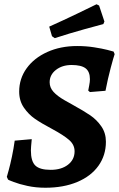

<svg xmlns="http://www.w3.org/2000/svg" viewBox="-20 -869 560 901"><path d="M18 -26 12 -39Q14 -46 21 -71Q28 -96 36 -134Q44 -172 49 -209L129 -216Q125 -176 125 -163Q125 -112 146 -92Q167 -72 218 -72Q268 -72 299 -96Q330 -120 330 -159Q330 -190 304 -212.5Q278 -235 226 -263Q175 -290 144.5 -311Q114 -332 92 -364Q70 -396 70 -439Q70 -500 105 -548.5Q140 -597 202 -625Q264 -653 342 -653Q384 -653 422 -647Q460 -641 483.5 -635Q507 -629 513 -627L518 -615Q513 -601 499.5 -550.5Q486 -500 475 -443L402 -437L394 -444Q395 -450 398.5 -467.5Q402 -485 402 -497Q402 -533 381.5 -548.5Q361 -564 316 -564Q272 -564 242.5 -541Q213 -518 213 -483Q213 -458 231 -438Q249 -418 284 -398Q296 -391 306.5 -385.5Q317 -380 325 -375Q374 -348 404 -327.5Q434 -307 455.5 -276Q477 -245 477 -204Q477 -140 442 -91Q407 -42 342.5 -15Q278 12 193 12Q148 12 109 3.5Q70 -5 44 -15Q18 -25 18 -26ZM237 -690 224 -699 211 -744Q278 -774 345.5 -806.5Q413 -839 433 -849L445 -843L470 -768L465 -756Q445 -751 376.5 -732Q308 -713 237 -690Z"/></svg>

Font: Alegreya
Style: Bold Italic
Weight: 700
Italic angle: -7°
Designer: Juan Pablo del Peral
Foundry: Huerta Tipografica
Version: Version 2.007; ttfautohint (v1.6)